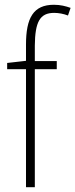

<svg xmlns="http://www.w3.org/2000/svg" viewBox="-20 -785 316 805"><path d="M218 -495V-529H126V-594C127 -693 147 -731 207 -731C226 -731 247 -727 265 -720L276 -752C256 -759 234 -765 206 -765C120 -765 89 -710 89 -598V-530L10 -521V-495H89V0H126V-495Z"/></svg>

Font: Noto Sans Ethiopic Condensed ExtraLight
Style: Regular
Weight: 200
Width: 3
Designer: Monotype Design Team
Foundry: Monotype Imaging Inc.
Version: Version 2.102